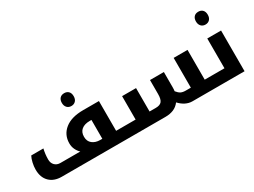

<svg xmlns="http://www.w3.org/2000/svg" viewBox="-52 -1415 2697 2038"><g transform="rotate(-30 1296.5 -396.5)"><path d="M733 -599Q700 -599 680 -620.5Q660 -642 660 -678Q660 -714 679 -735Q698 -756 733 -756Q766 -756 785.5 -735.5Q805 -715 805 -678Q805 -641 785 -620Q765 -599 733 -599Z M268 0Q174 0 119.5 -54Q65 -108 65 -204Q65 -243 74.5 -285.5Q84 -328 100 -358H249Q234 -295 234 -231Q234 -187 260 -160.5Q286 -134 328 -134H572Q546 -158 530 -192Q514 -226 514 -266Q514 -371 593.5 -435Q673 -499 818 -499H1011V-134H1141Q1146 -134 1146 -130V-5Q1146 0 1141 0ZM816 -134H842V-365H821Q757 -365 720.5 -335.5Q684 -306 684 -249Q684 -193 721.5 -163.5Q759 -134 816 -134Z M1869 0Q1827 0 1787 -20Q1747 -40 1713 -77Q1683 -37 1639.5 -18.5Q1596 0 1539 0H1131Q1126 0 1126 -5V-130Q1126 -134 1131 -134H1250V-421H1421V-134H1498Q1549 -134 1570.5 -160Q1592 -186 1592 -250V-421H1762V-236Q1762 -208 1759 -187Q1783 -157 1805.5 -145.5Q1828 -134 1865 -134H1927V-499H2097V-134H2226Q2231 -134 2231 -130V-5Q2231 0 2226 0Z M2398 -636Q2365 -636 2345 -657.5Q2325 -679 2325 -715Q2325 -751 2344 -772Q2363 -793 2398 -793Q2431 -793 2450.5 -772.5Q2470 -752 2470 -715Q2470 -678 2450 -657Q2430 -636 2398 -636Z M2216 0Q2211 0 2211 -5V-130Q2211 -134 2216 -134H2339V-499H2508V0Z"/></g></svg>

Font: Noto Kufi Arabic ExtraBold
Style: Regular
Weight: 800
Designer: Monotype Design Team, David Williams, Khaled Hosny
Foundry: Google LLC
Version: Version 2.109; ttfautohint (v1.8.4.7-5d5b)